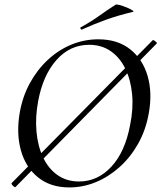

<svg xmlns="http://www.w3.org/2000/svg" viewBox="-20 -808 706 840"><path d="M48 10Q46 12 41 8.5Q36 5 32.5 0Q29 -5 31 -7L648 -632Q650 -634 654.5 -631Q659 -628 663.5 -624Q668 -620 665 -617ZM283 12Q201 12 146.5 -32Q92 -76 71.5 -150Q51 -224 66 -313Q78 -384 110 -443Q142 -502 188.5 -545.5Q235 -589 291.5 -612.5Q348 -636 410 -636Q495 -636 550 -592Q605 -548 626 -475Q647 -402 631 -313Q618 -239 584.5 -179.5Q551 -120 503 -77Q455 -34 399 -11Q343 12 283 12ZM326 -14Q407 -14 467 -78.5Q527 -143 549 -260Q564 -332 558 -395.5Q552 -459 528 -508Q504 -557 464 -584.5Q424 -612 370 -612Q286 -612 227 -545.5Q168 -479 147 -366Q134 -297 139.5 -233.5Q145 -170 168 -120.5Q191 -71 231 -42.5Q271 -14 326 -14ZM339 -679Q335 -677 332.5 -682.5Q330 -688 334 -689Q378 -713 413.5 -738.5Q449 -764 485 -787Q489 -790 503.5 -786Q518 -782 534 -775.5Q550 -769 559 -763Q568 -757 561 -756Q494 -740 442 -721Q390 -702 339 -679Z"/></svg>

Font: Cormorant Medium
Style: Italic
Weight: 500
Italic angle: -10°
Designer: Christian Thalmann (Catharsis Fonts)
Foundry: Catharsis Fonts
Version: Version 4.000